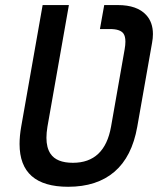

<svg xmlns="http://www.w3.org/2000/svg" viewBox="-20 -713 626 743"><path d="M383.3 -693.4H436Q510.7 -693.4 545.9 -654.8Q571.8 -626.5 571.8 -581.1Q571.8 -564.9 568.4 -546.9L511.2 -222.7Q490.7 -106.4 422.9 -48.3Q355 9.8 243.7 9.8Q55.7 9.8 55.7 -155.8Q55.7 -186.5 62 -222.7L145 -693.4H246.6L163.6 -222.7Q159.7 -199.2 159.7 -179.7Q159.7 -141.6 175.3 -118.2Q198.7 -83 262.2 -83Q384.8 -83 409.7 -222.7L462.4 -522.5Q465.3 -539.1 465.3 -551.8Q465.3 -572.8 457.5 -583.5Q444.8 -600.6 405.8 -600.6H366.7Z"/></svg>

Font: CaskaydiaCove NFP
Style: Italic
Weight: 400
Italic angle: -10°
Designer: Aaron Bell
Foundry: Saja Typeworks
Version: Version 2111.001; VTT 6.35;Nerd Fonts 3.1.1